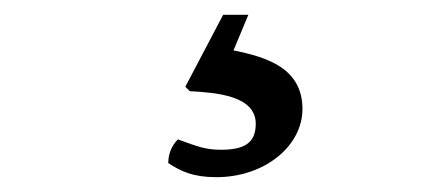

<svg xmlns="http://www.w3.org/2000/svg" viewBox="-20 -27 581 259"><path d="M236 96C272 98 325 102 325 140C325 167 308 175 278 175C258 175 247 171 220 161C210 171 207 183 207 193C224 204 240 212 272 212C337 212 388 170 388 120C388 65 340 50 295 41L315 -7H281L230 90Z"/></svg>

Font: Libertinus Sans
Style: Bold
Weight: 700
Designer: Philipp H. Poll, Khaled Hosny
Foundry: Caleb Maclennan
Version: Version 7.050;RELEASE